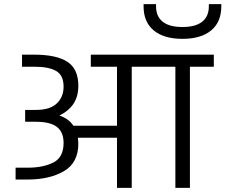

<svg xmlns="http://www.w3.org/2000/svg" viewBox="-20 -904 1085 924"><path d="M55 0ZM1009 -583H894V0H824V-583H709H614V0H543V-241H355Q357 -223 357 -213Q357 -121 288 -80.5Q219 -40 113 -40H55V-97H113Q188 -97 237 -122Q286 -147 286 -216Q286 -268 254 -293Q222 -318 152 -318H101V-375H153Q220 -375 253 -406Q286 -437 286 -487Q286 -541 251 -562Q216 -583 143 -583H86V-641H143Q252 -641 304.5 -606.5Q357 -572 357 -491Q357 -441 334.5 -406Q312 -371 266 -348Q311 -333 333 -299H543V-583H417V-641H709H1009ZM671 -873V-884H731V-873Q731 -825 763 -799.5Q795 -774 858 -774Q921 -774 953 -799.5Q985 -825 985 -873V-884H1045V-873Q1045 -798 996 -757.5Q947 -717 858 -717Q769 -717 720 -757.5Q671 -798 671 -873Z"/></svg>

Font: Biryani Light
Style: Regular
Weight: 300
Designer: Dan Reynolds and Mathieu Réguer
Foundry: Dan Reynolds and Mathieu Réguer
Version: Version 1.004; ttfautohint (v1.1) -l 5 -r 5 -G 72 -x 0 -D la